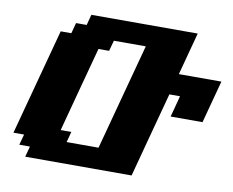

<svg xmlns="http://www.w3.org/2000/svg" viewBox="-90 -993 1348 1111"><g transform="rotate(10 583.5 -437.5)"><path d="M125 0H750Q772 -83 816.7 -250Q861.3 -417 883.8 -500H946.3Q940.9 -479 929.9 -437.3Q918.9 -395.5 913.1 -375H1100.6Q1111.8 -416.5 1134 -500Q1156.2 -583.5 1167.5 -625H917.5Q928.7 -667 950.9 -750.2Q973.1 -833.5 984.4 -875H359.4L342.8 -812.5H280.3L263.7 -750H201.2Q173.3 -646 117.4 -437.5Q61.5 -229 33.7 -125H96.2L79.1 -62.5H141.6ZM533.7 -125H346.2L362.8 -187.5H300.3Q322.3 -270.5 366.9 -437.3Q411.6 -604 434.1 -687.5H496.6L513.7 -750H701.2Q673.3 -646 617.4 -437.7Q561.5 -229.5 533.7 -125Z"/></g></svg>

Font: Faithful 32x
Style: BoldOblique
Weight: 400
Foundry: Faithful Resource Pack
Version: Version 1.0; January 27, 2023